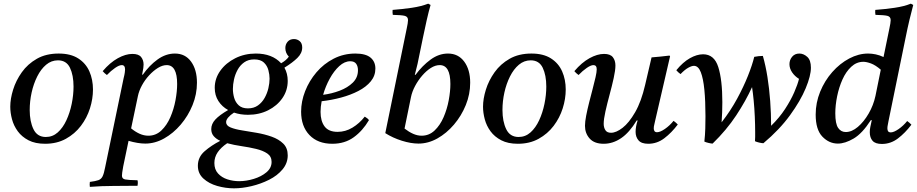

<svg xmlns="http://www.w3.org/2000/svg" viewBox="-20 -772 5000 1047"><path d="M487 -284Q487 -233 470.5 -181Q454 -129 421 -85.5Q388 -42 339 -15Q290 12 226 12Q172 12 135.5 -7Q99 -26 77 -56Q55 -86 45.5 -121.5Q36 -157 36 -190Q36 -233 51.5 -283Q67 -333 99 -378Q131 -423 181 -451.5Q231 -480 300 -480Q365 -480 406.5 -453.5Q448 -427 467.5 -382.5Q487 -338 487 -284ZM381 -300Q381 -362 361.5 -402.5Q342 -443 296 -443Q260 -443 231.5 -419Q203 -395 183 -355Q163 -315 152.5 -267.5Q142 -220 142 -172Q142 -110 162.5 -67.5Q183 -25 230 -25Q267 -25 295 -50Q323 -75 342 -116Q361 -157 371 -205.5Q381 -254 381 -300Z M681 -4 652 135Q648 157 646.5 168.5Q645 180 645 186Q645 203 662.5 206.5Q680 210 730 211Q732 219 731.5 227.5Q731 236 730 241Q662 242 598 242Q534 242 470 247Q469 242 469 234Q469 226 470 220Q501 216 516.5 210.5Q532 205 539.5 189.5Q547 174 553 142L654 -345Q659 -365 660.5 -376Q662 -387 662 -393Q662 -417 644 -417Q630 -417 607.5 -401.5Q585 -386 563 -363Q556 -368 550.5 -373Q545 -378 540 -384Q580 -431 622.5 -454.5Q665 -478 702 -478Q736 -478 749.5 -461Q763 -444 763 -420Q763 -412 761.5 -401Q760 -390 755 -365H759Q794 -415 839 -447.5Q884 -480 934 -480Q990 -480 1022 -436Q1054 -392 1054 -321Q1054 -258 1030 -199Q1006 -140 965.5 -92.5Q925 -45 875 -17Q825 11 772 11Q752 11 728.5 7Q705 3 681 -4ZM732 -248 695 -72Q718 -53 741.5 -42.5Q765 -32 789 -32Q830 -32 860 -60.5Q890 -89 909 -133Q928 -177 937 -225.5Q946 -274 946 -314Q946 -417 889 -417Q866 -417 841 -401.5Q816 -386 793 -361Q770 -336 754 -306.5Q738 -277 732 -248Q732 -248 732 -248Z M1256 255Q1210 255 1164.5 242Q1119 229 1089 201.5Q1059 174 1059 132Q1059 85 1095.5 53Q1132 21 1181 -4Q1159 -14 1145.5 -29.5Q1132 -45 1132 -68Q1132 -96 1154 -120Q1176 -144 1224 -172Q1191 -190 1171 -221Q1151 -252 1151 -293Q1151 -344 1181.5 -386.5Q1212 -429 1263 -454.5Q1314 -480 1375 -480Q1464 -480 1513 -427Q1541 -443 1555 -463Q1536 -483 1536 -510Q1536 -530 1548.5 -544.5Q1561 -559 1583 -559Q1601 -559 1614.5 -547.5Q1628 -536 1628 -513Q1628 -482 1601.5 -456Q1575 -430 1531 -403Q1549 -371 1549 -331Q1549 -279 1520 -237Q1491 -195 1442 -170.5Q1393 -146 1332 -146Q1291 -146 1256 -158Q1236 -145 1224.5 -131.5Q1213 -118 1213 -106Q1213 -87 1237.5 -77Q1262 -67 1300 -61Q1338 -55 1381 -47.5Q1424 -40 1462 -26.5Q1500 -13 1524.5 11Q1549 35 1549 75Q1549 118 1520.5 152Q1492 186 1447 208.5Q1402 231 1351.5 243Q1301 255 1256 255ZM1219 9Q1185 32 1167 58.5Q1149 85 1149 117Q1149 152 1169 174Q1189 196 1220 206Q1251 216 1284 216Q1323 216 1364 203.5Q1405 191 1433 167.5Q1461 144 1461 111Q1461 81 1437.5 65Q1414 49 1376.5 40Q1339 31 1297.5 25Q1256 19 1219 9ZM1332 -181Q1364 -181 1386.5 -197Q1409 -213 1423 -238Q1437 -263 1443.5 -291Q1450 -319 1450 -343Q1450 -365 1443.5 -389.5Q1437 -414 1419 -431Q1401 -448 1366 -448Q1334 -448 1311.5 -432Q1289 -416 1275.5 -391Q1262 -366 1256 -338.5Q1250 -311 1250 -287Q1250 -263 1257 -238.5Q1264 -214 1282 -197.5Q1300 -181 1332 -181Z M2027 -398Q2027 -359 2002 -328.5Q1977 -298 1934.5 -276Q1892 -254 1840 -240Q1788 -226 1734 -220Q1728 -189 1728 -162Q1728 -112 1750 -82.5Q1772 -53 1821 -53Q1864 -53 1902 -76Q1940 -99 1969 -136Q1985 -127 1992 -117Q1958 -59 1909 -23.5Q1860 12 1792 12Q1713 12 1667.5 -35.5Q1622 -83 1622 -163Q1622 -219 1644 -275Q1666 -331 1705.5 -377.5Q1745 -424 1799.5 -452Q1854 -480 1918 -480Q1974 -480 2000.5 -458Q2027 -436 2027 -398ZM1742 -255Q1789 -261 1832.5 -277.5Q1876 -294 1904 -321.5Q1932 -349 1932 -389Q1932 -411 1922 -424.5Q1912 -438 1890 -438Q1859 -438 1830 -411.5Q1801 -385 1778 -343Q1755 -301 1742 -255Z M2081 -46 2198 -617Q2201 -631 2203 -643Q2205 -655 2205 -662Q2205 -681 2187.5 -685.5Q2170 -690 2122 -691Q2121 -698 2120.5 -704.5Q2120 -711 2121 -718Q2174 -722 2225.5 -729.5Q2277 -737 2315 -752L2328 -745Q2318 -711 2307 -662.5Q2296 -614 2286 -565L2257 -424L2242 -364H2246Q2283 -414 2328 -447Q2373 -480 2423 -480Q2479 -480 2511.5 -436Q2544 -392 2544 -321Q2544 -258 2520 -199Q2496 -140 2455.5 -92.5Q2415 -45 2365 -17Q2315 11 2262 11Q2221 11 2171.5 -4.5Q2122 -20 2081 -46ZM2221 -242 2186 -71Q2209 -53 2232.5 -42.5Q2256 -32 2279 -32Q2320 -32 2350 -60.5Q2380 -89 2399 -133Q2418 -177 2427 -225.5Q2436 -274 2436 -314Q2436 -417 2378 -417Q2354 -417 2329.5 -401.5Q2305 -386 2282.5 -360Q2260 -334 2243.5 -303Q2227 -272 2221 -242Z M3065 -284Q3065 -233 3048.5 -181Q3032 -129 2999 -85.5Q2966 -42 2917 -15Q2868 12 2804 12Q2750 12 2713.5 -7Q2677 -26 2655 -56Q2633 -86 2623.5 -121.5Q2614 -157 2614 -190Q2614 -233 2629.5 -283Q2645 -333 2677 -378Q2709 -423 2759 -451.5Q2809 -480 2878 -480Q2943 -480 2984.5 -453.5Q3026 -427 3045.5 -382.5Q3065 -338 3065 -284ZM2959 -300Q2959 -362 2939.5 -402.5Q2920 -443 2874 -443Q2838 -443 2809.5 -419Q2781 -395 2761 -355Q2741 -315 2730.5 -267.5Q2720 -220 2720 -172Q2720 -110 2740.5 -67.5Q2761 -25 2808 -25Q2845 -25 2873 -50Q2901 -75 2920 -116Q2939 -157 2949 -205.5Q2959 -254 2959 -300Z M3498 -309 3533 -459Q3557 -461 3582 -463.5Q3607 -466 3631 -469L3634 -465L3552 -111Q3551 -104 3548 -93Q3545 -82 3545 -72Q3545 -63 3549 -57Q3553 -51 3563 -51Q3580 -51 3606 -69Q3632 -87 3653 -113Q3666 -104 3676 -93Q3642 -48 3602.5 -18Q3563 12 3515 12Q3478 12 3462 -6.5Q3446 -25 3446 -53Q3446 -81 3457 -115H3452Q3412 -49 3367 -18.5Q3322 12 3272 12Q3221 12 3195.5 -16.5Q3170 -45 3170 -86Q3170 -108 3176.5 -141.5Q3183 -175 3192.5 -212.5Q3202 -250 3211.5 -286Q3221 -322 3227.5 -350.5Q3234 -379 3234 -394Q3234 -417 3216 -417Q3202 -417 3179.5 -401.5Q3157 -386 3135 -363Q3128 -368 3122.5 -373Q3117 -378 3112 -384Q3152 -431 3194.5 -454.5Q3237 -478 3274 -478Q3308 -478 3322 -460Q3336 -442 3336 -415Q3336 -389 3326.5 -346Q3317 -303 3304 -255Q3291 -207 3281.5 -164.5Q3272 -122 3272 -97Q3272 -77 3281 -62.5Q3290 -48 3312 -48Q3340 -48 3375 -75Q3410 -102 3443.5 -160Q3477 -218 3498 -309Z M3821 0Q3825 -36 3826 -71.5Q3827 -107 3827 -138Q3827 -221 3821 -282.5Q3815 -344 3801.5 -378.5Q3788 -413 3764 -413Q3752 -413 3733 -402.5Q3714 -392 3691 -368Q3684 -373 3678.5 -378Q3673 -383 3668 -389Q3704 -433 3742 -454.5Q3780 -476 3814 -476Q3875 -476 3897 -406Q3919 -336 3919 -215Q3919 -189 3918 -160Q3917 -131 3915 -105Q3964 -168 3999.5 -233.5Q4035 -299 4058.5 -358Q4082 -417 4093 -462Q4118 -467 4140 -467Q4155 -415 4165 -352Q4175 -289 4180 -220.5Q4185 -152 4185 -86Q4230 -130 4261 -177.5Q4292 -225 4311 -268.5Q4330 -312 4337 -342Q4314 -356 4299.5 -377.5Q4285 -399 4285 -422Q4285 -445 4299.5 -462.5Q4314 -480 4339 -480Q4362 -480 4382 -462Q4402 -444 4402 -403Q4402 -359 4373.5 -290.5Q4345 -222 4288 -143.5Q4231 -65 4143 9Q4135 9 4120 5.5Q4105 2 4097 -2Q4098 -13 4098 -25.5Q4098 -38 4098 -51Q4098 -91 4096 -136Q4094 -181 4090 -223Q4086 -265 4081 -297Q4047 -222 3994.5 -142.5Q3942 -63 3866 11Q3859 11 3844 7.5Q3829 4 3821 0Z M4734 -117H4729Q4682 -44 4635 -16.5Q4588 11 4549 11Q4501 11 4464.5 -27Q4428 -65 4428 -147Q4428 -212 4452.5 -272Q4477 -332 4518.5 -379Q4560 -426 4611 -453Q4662 -480 4714 -480Q4734 -480 4755.5 -475.5Q4777 -471 4798 -461L4830 -617Q4833 -631 4835 -643Q4837 -655 4837 -662Q4837 -681 4819.5 -685.5Q4802 -690 4754 -691Q4753 -698 4752.5 -704.5Q4752 -711 4753 -718Q4807 -722 4858.5 -729.5Q4910 -737 4947 -752L4960 -745Q4950 -708 4939.5 -664Q4929 -620 4918 -565L4825 -111Q4824 -104 4821.5 -92.5Q4819 -81 4819 -72Q4819 -50 4837 -50Q4854 -50 4880 -68Q4906 -86 4927 -112Q4940 -103 4950 -92Q4916 -47 4876.5 -17Q4837 13 4789 13Q4753 13 4738 -4.5Q4723 -22 4723 -51Q4723 -65 4726 -80Q4729 -95 4734 -117ZM4754 -249 4783 -392Q4754 -417 4729.5 -426Q4705 -435 4688 -435Q4651 -435 4622 -408Q4593 -381 4574 -338.5Q4555 -296 4545 -247Q4535 -198 4535 -154Q4535 -97 4550.5 -74.5Q4566 -52 4592 -52Q4625 -52 4658 -80Q4691 -108 4717 -153Q4743 -198 4754 -249Z"/></svg>

Font: Tiro Bangla
Style: Italic
Weight: 400
Italic angle: -11°
Designer: Bangla: John Hudson & Fiona Ross, assisted by Neelakash Kshetrimayum. Latin: John Hudson with Paul Hanslow, assisted by 
Foundry: Tiro Typeworks Ltd.
Version: Version 1.60